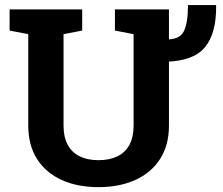

<svg xmlns="http://www.w3.org/2000/svg" viewBox="-20 -749 906 779"><path d="M379.4 10.3Q294.4 10.3 230.2 -18.8Q166 -47.9 130.4 -103.8Q94.7 -159.7 94.7 -239.3V-610.4L19 -625V-710.9H313.5V-625L237.8 -610.4V-239.3Q237.8 -192.4 254.9 -161.1Q272 -129.9 303.7 -114.5Q335.4 -99.1 379.4 -99.1Q423.8 -99.1 455.8 -114.5Q487.8 -129.9 504.9 -161.1Q522 -192.4 522 -239.3V-610.4L446.3 -625V-710.9H665.5V-239.3Q665.5 -159.7 629.4 -103.8Q593.3 -47.9 528.8 -18.8Q464.4 10.3 379.4 10.3ZM649.9 -498.5 652.3 -588.9Q707.5 -587.4 725.1 -620.6Q742.7 -653.8 742.7 -728.5H856.9V-726.1Q858.4 -614.3 811.5 -557.4Q764.6 -500.5 649.9 -498.5Z"/></svg>

Font: Robotiche
Style: Bold
Weight: 700
Designer: Google
Version: Version 2.001